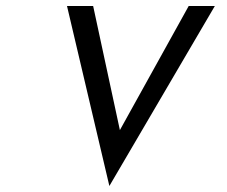

<svg xmlns="http://www.w3.org/2000/svg" viewBox="-20 -600 756 639"><path d="M608 -580 379 -167 290 -580H203L344 19L695 -580Z"/></svg>

Font: Charger Monospace
Style: Regular
Weight: 400
Designer: Jasper
Foundry: Cannot Into Space Fonts
Version: Version 0.980